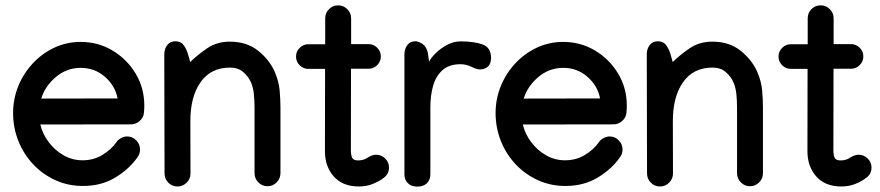

<svg xmlns="http://www.w3.org/2000/svg" viewBox="-20 -691 3313 723"><path d="M284.2 -533.2Q349.1 -533.2 403.3 -501Q457.5 -468.8 490.5 -414.3Q523.4 -359.9 523.4 -293.5Q523.4 -279.8 522 -265.6Q520 -247.6 505.6 -235.1Q491.2 -222.7 473.1 -222.7L131.8 -222.2Q140.1 -187 163.1 -156.2Q186 -125.5 219 -106.4Q252 -87.4 291 -87.4Q333 -87.4 366.2 -107.9Q399.4 -128.4 418 -155.3Q423.8 -164.6 435.8 -170.9Q447.8 -177.2 458.5 -177.2Q478.5 -177.2 492.9 -162.6Q507.3 -147.9 507.3 -127.9Q507.3 -112.3 498.5 -100.1Q468.3 -55.7 415.3 -23.2Q362.3 9.3 292.5 9.3Q236.3 9.3 188.2 -12.7Q140.1 -34.7 104.5 -72.8Q68.8 -110.8 49.1 -160.4Q29.3 -210 29.3 -265.1Q29.3 -318.4 48.8 -366.5Q68.4 -414.6 103.3 -452.1Q138.2 -489.7 184.6 -511.5Q231 -533.2 284.2 -533.2ZM422.9 -320.3Q413.6 -368.2 375 -401.9Q336.4 -435.5 284.2 -435.5Q231 -435.5 190.2 -400.9Q149.4 -366.2 135.3 -319.8Z M696.3 -457.5Q722.7 -483.4 759.5 -508.8Q796.4 -534.2 845.2 -534.2Q909.2 -534.2 951.7 -500.2Q994.1 -466.3 1014.2 -421.4Q1029.8 -385.7 1033 -350.8Q1036.1 -315.9 1036.1 -285.2V-38.6Q1036.1 -18.6 1021.7 -4.2Q1007.3 10.3 987.3 10.3Q967.3 10.3 952.9 -4.2Q938.5 -18.6 938.5 -38.6V-285.2Q938.5 -314 935.8 -338.4Q933.1 -362.8 924.8 -381.3Q915.5 -402.8 896 -419.7Q876.5 -436.5 846.2 -436.5Q773.9 -436.5 735.1 -381.3Q696.3 -326.2 696.8 -232.4L697.3 -37.6Q697.3 -17.6 682.9 -3.2Q668.5 11.2 648.4 11.2Q627.9 11.2 613.8 -3.2Q599.6 -17.6 599.6 -38.1L598.6 -486.8Q598.6 -506.8 609.6 -521.2Q620.6 -535.6 640.6 -535.6Q660.6 -535.6 671.4 -521.2Q682.1 -506.8 688 -486.8Z M1204.6 -622.1Q1204.6 -642.1 1218.8 -656.5Q1232.9 -670.9 1253.4 -670.9Q1273.4 -670.9 1287.8 -656.5Q1302.2 -642.1 1302.2 -622.1V-524.9H1367.7Q1386.7 -524.9 1400.4 -511.2Q1414.1 -497.6 1414.1 -478.5Q1414.1 -459.5 1400.4 -445.8Q1386.7 -432.1 1367.7 -432.1H1301.8L1301.3 -129.9V-128.9Q1301.3 -105 1306.6 -95.9Q1312 -86.9 1328.6 -86.9Q1349.6 -86.9 1365.7 -98.1Q1371.6 -102.1 1379.9 -105.2Q1388.2 -108.4 1396 -108.4Q1416 -108.4 1430.4 -94.2Q1444.8 -80.1 1444.8 -60.1Q1444.8 -36.1 1425.3 -21.5Q1406.7 -7.3 1382.8 2Q1358.9 11.2 1331.5 11.2Q1270 11.2 1236.8 -26.6Q1203.6 -64.5 1203.6 -121.1V-125.5L1204.1 -431.6H1141.1Q1122.1 -431.6 1108.4 -445.3Q1094.7 -459 1094.7 -478Q1094.7 -497.1 1108.4 -510.7Q1122.1 -524.4 1141.1 -524.4H1204.6Z M1829.1 -473.1Q1829.1 -434.1 1791.5 -429.7Q1777.8 -428.2 1756.8 -438.7Q1735.8 -449.2 1714.4 -449.2Q1671.9 -449.2 1647 -427.5Q1622.1 -405.8 1611.3 -369.1Q1600.6 -332.5 1600.6 -287.1V-35.2Q1600.6 -13.7 1587.6 -1Q1574.7 11.7 1551.8 11.7Q1529.3 11.7 1516.1 -1Q1502.9 -13.7 1502.9 -35.6V-485.4Q1502.9 -507.3 1513.9 -521.5Q1524.9 -535.6 1543.9 -535.6Q1555.2 -535.6 1570.1 -526.1Q1585 -516.6 1590.8 -493.7L1595.7 -458.5Q1602.1 -472.2 1620.1 -490.2Q1638.2 -508.3 1663.1 -521.7Q1688 -535.2 1714.8 -535.2Q1764.6 -535.2 1796.9 -523.7Q1829.1 -512.2 1829.1 -473.1Z M2101.1 -533.2Q2166 -533.2 2220.2 -501Q2274.4 -468.8 2307.4 -414.3Q2340.3 -359.9 2340.3 -293.5Q2340.3 -279.8 2338.9 -265.6Q2336.9 -247.6 2322.5 -235.1Q2308.1 -222.7 2290 -222.7L1948.7 -222.2Q1957 -187 1980 -156.2Q2002.9 -125.5 2035.9 -106.4Q2068.8 -87.4 2107.9 -87.4Q2149.9 -87.4 2183.1 -107.9Q2216.3 -128.4 2234.9 -155.3Q2240.7 -164.6 2252.7 -170.9Q2264.6 -177.2 2275.4 -177.2Q2295.4 -177.2 2309.8 -162.6Q2324.2 -147.9 2324.2 -127.9Q2324.2 -112.3 2315.4 -100.1Q2285.2 -55.7 2232.2 -23.2Q2179.2 9.3 2109.4 9.3Q2053.2 9.3 2005.1 -12.7Q1957 -34.7 1921.4 -72.8Q1885.7 -110.8 1866 -160.4Q1846.2 -210 1846.2 -265.1Q1846.2 -318.4 1865.7 -366.5Q1885.3 -414.6 1920.2 -452.1Q1955.1 -489.7 2001.5 -511.5Q2047.9 -533.2 2101.1 -533.2ZM2239.7 -320.3Q2230.5 -368.2 2191.9 -401.9Q2153.3 -435.5 2101.1 -435.5Q2047.9 -435.5 2007.1 -400.9Q1966.3 -366.2 1952.1 -319.8Z M2513.2 -457.5Q2539.6 -483.4 2576.4 -508.8Q2613.3 -534.2 2662.1 -534.2Q2726.1 -534.2 2768.6 -500.2Q2811 -466.3 2831.1 -421.4Q2846.7 -385.7 2849.9 -350.8Q2853 -315.9 2853 -285.2V-38.6Q2853 -18.6 2838.6 -4.2Q2824.2 10.3 2804.2 10.3Q2784.2 10.3 2769.8 -4.2Q2755.4 -18.6 2755.4 -38.6V-285.2Q2755.4 -314 2752.7 -338.4Q2750 -362.8 2741.7 -381.3Q2732.4 -402.8 2712.9 -419.7Q2693.4 -436.5 2663.1 -436.5Q2590.8 -436.5 2552 -381.3Q2513.2 -326.2 2513.7 -232.4L2514.2 -37.6Q2514.2 -17.6 2499.8 -3.2Q2485.4 11.2 2465.3 11.2Q2444.8 11.2 2430.7 -3.2Q2416.5 -17.6 2416.5 -38.1L2415.5 -486.8Q2415.5 -506.8 2426.5 -521.2Q2437.5 -535.6 2457.5 -535.6Q2477.5 -535.6 2488.3 -521.2Q2499 -506.8 2504.9 -486.8Z M3021.5 -622.1Q3021.5 -642.1 3035.6 -656.5Q3049.8 -670.9 3070.3 -670.9Q3090.3 -670.9 3104.7 -656.5Q3119.1 -642.1 3119.1 -622.1V-524.9H3184.6Q3203.6 -524.9 3217.3 -511.2Q3231 -497.6 3231 -478.5Q3231 -459.5 3217.3 -445.8Q3203.6 -432.1 3184.6 -432.1H3118.7L3118.2 -129.9V-128.9Q3118.2 -105 3123.5 -95.9Q3128.9 -86.9 3145.5 -86.9Q3166.5 -86.9 3182.6 -98.1Q3188.5 -102.1 3196.8 -105.2Q3205.1 -108.4 3212.9 -108.4Q3232.9 -108.4 3247.3 -94.2Q3261.7 -80.1 3261.7 -60.1Q3261.7 -36.1 3242.2 -21.5Q3223.6 -7.3 3199.7 2Q3175.8 11.2 3148.4 11.2Q3086.9 11.2 3053.7 -26.6Q3020.5 -64.5 3020.5 -121.1V-125.5L3021 -431.6H2958Q2939 -431.6 2925.3 -445.3Q2911.6 -459 2911.6 -478Q2911.6 -497.1 2925.3 -510.7Q2939 -524.4 2958 -524.4H3021.5Z"/></svg>

Font: Manjari
Style: Bold
Weight: 700
Designer: Santhosh Thottingal <santhosh.thottingal@gmail.com>
Version: Version 2.000